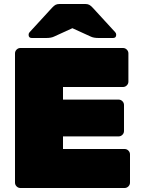

<svg xmlns="http://www.w3.org/2000/svg" viewBox="-20 -940 707 960"><path d="M295 -258H573Q584 -258 592 -266Q600 -274 600 -285V-415Q600 -426 592 -434Q584 -442 573 -442H295V-505H595Q606 -505 614 -513Q622 -521 622 -532V-673Q622 -684 614 -692Q606 -700 595 -700H82Q71 -700 63 -692Q55 -684 55 -673V-27Q55 -16 63 -8Q71 0 82 0H603Q614 0 622 -8Q630 -16 630 -27V-168Q630 -179 622 -187Q614 -195 603 -195H295ZM444 -901 556 -779Q561 -774 561 -766Q561 -750 545 -750H474Q448 -750 434 -757L342 -799L250 -757Q236 -750 210 -750H139Q123 -750 123 -766Q123 -774 128 -779L240 -901Q250 -912 258 -916Q266 -920 277 -920H407Q418 -920 426 -916Q434 -912 444 -901Z"/></svg>

Font: Rubik
Style: Regular
Weight: 900
Designer: Hubert & Fischer
Foundry: Hubert & Fischer
Version: Version 1.100